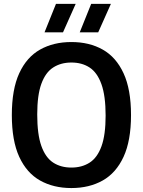

<svg xmlns="http://www.w3.org/2000/svg" viewBox="-20 -968 742 998"><path d="M351 9.5Q258 9.5 188.2 -29.8Q118.5 -69 80 -152.8Q41.5 -236.5 41.5 -370Q41.5 -503.5 80 -587.2Q118.5 -671 188.2 -710.2Q258 -749.5 351 -749.5Q444.5 -749.5 514 -710.2Q583.5 -671 622.2 -587.2Q661 -503.5 661 -370Q661 -236.5 622.2 -152.8Q583.5 -69 513.8 -29.8Q444 9.5 351 9.5ZM351 -97Q406 -97 446 -122.8Q486 -148.5 507.5 -207.8Q529 -267 529 -367Q529 -470 507.2 -530.5Q485.5 -591 445.8 -617Q406 -643 351 -643Q296.5 -643 256.5 -617.2Q216.5 -591.5 195 -532.5Q173.5 -473.5 173.5 -373Q173.5 -269.5 195 -209.2Q216.5 -149 256.2 -123Q296 -97 351 -97ZM394.5 -800 454 -948H556.5L490.5 -800ZM211.5 -800 271 -948H373.5L307.5 -800Z"/></svg>

Font: Encode Sans SmCnd SmBold
Style: Regular
Weight: 600
Width: 4
Designer: Multiple Designers
Foundry: Impallari Type
Version: Version 3.002; ttfautohint (v1.8.3) -l 8 -r 50 -G 200 -x 14 